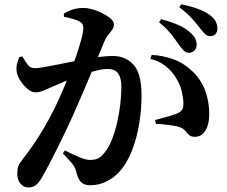

<svg xmlns="http://www.w3.org/2000/svg" viewBox="-20 -816 1040 880"><path d="M799.4 -611.8Q785.5 -632.3 765 -658.5Q744.5 -684.8 708.8 -714.3L718.7 -728.2Q760.8 -717 795.2 -702.4Q829.6 -687.8 852.4 -666.5Q868.8 -652.1 875.1 -638.5Q881.4 -624.8 881.4 -610.6Q881.4 -595.2 871.3 -584.6Q861.2 -574 845.2 -574Q832.4 -574 822.1 -584.1Q811.7 -594.3 799.4 -611.8ZM893.3 -691.1Q879.6 -708.9 860.3 -730.7Q841 -752.6 801.7 -783.1L810.6 -796.3Q853.5 -787.6 887 -775.4Q920.6 -763.1 941.2 -747.4Q960.5 -733.3 968.4 -718Q976.3 -702.6 976.3 -685.4Q976.3 -669.3 967.7 -659.8Q959 -650.3 943.2 -650.3Q928.8 -650.3 918.4 -661.3Q908.1 -672.3 893.3 -691.1ZM277.3 -126.4Q315.4 -107.4 344.3 -95.2Q373.3 -83 393 -83Q417.4 -83 432 -91.3Q446.5 -99.5 460.2 -117.9Q478.5 -139.6 492.5 -174.9Q506.6 -210.3 516.4 -252.4Q526.1 -294.5 531.2 -337.5Q536.2 -380.5 536.2 -418.2Q536.2 -458.5 522 -479.1Q507.9 -499.8 472.6 -499.8Q450.5 -499.8 417.7 -491.5Q384.9 -483.2 348.4 -470.2Q311.9 -457.3 277.8 -443.3Q243.6 -429.3 219.3 -418.2Q194.3 -407.4 177.4 -400.1Q160.6 -392.8 140 -392.8Q125.8 -392.8 107.6 -407.4Q89.5 -422.1 75.2 -443.4Q60.9 -464.6 56.9 -485.2Q53.5 -505.6 57.9 -522.4Q62.4 -539.1 68.3 -554.3L82.3 -557.5Q96.3 -533.4 107.8 -518.5Q119.4 -503.6 138.4 -503.6Q154.4 -503.6 179.8 -508Q205.2 -512.4 237.3 -518.8Q269.4 -525.2 305.2 -532.5Q341 -539.7 377.2 -545.7Q401.6 -550.7 436.4 -555.1Q471.1 -559.5 496.4 -559.5Q556.2 -559.5 592.5 -518.7Q628.8 -477.9 628.8 -378.2Q628.8 -314.8 617.9 -248.6Q607 -182.5 584.3 -124.3Q561.7 -66.2 524.4 -25.8Q500.5 0 466.4 16.5Q432.3 33.1 394.3 33.1Q365.5 33.1 351.5 19Q337.6 4.9 328.3 -32.3Q325.8 -42.2 321.2 -50.8Q316.7 -59.4 304.8 -73.3Q292.8 -87.1 268.2 -113.1ZM272.8 -739.1V-754.3Q288.2 -763.2 310.2 -771.4Q332.2 -779.6 363.5 -779.6Q380.5 -779.6 403.9 -773.1Q427.4 -766.7 449.7 -755.2Q472.1 -743.8 487.1 -730.8Q502.1 -717.8 502.1 -704.7Q502.1 -691 494.3 -679.9Q486.5 -668.7 476.5 -656.9Q466.5 -645 459.3 -628.1Q449.8 -605.1 433.2 -565Q416.5 -525 396.3 -476.9Q376.2 -428.8 355.5 -380.9Q334.9 -332.9 317.7 -294.5Q300.8 -256.7 281.2 -215.4Q261.5 -174.1 241.7 -134.2Q221.9 -94.2 204.1 -60.7Q186.4 -27.3 173.1 -4Q156.8 24.3 142.7 33.8Q128.6 43.4 108.2 43.4Q90.3 43.4 74.7 26.5Q59.2 9.6 59.2 -18.7Q59.2 -40.8 63.7 -53.8Q68.1 -66.8 82 -83.7Q106.6 -114.4 132.4 -152.1Q158.2 -189.8 184.3 -234.3Q210.4 -278.9 234.6 -328.8Q255.8 -373.5 275.1 -419.2Q294.4 -464.8 310.5 -507.6Q326.6 -550.4 338 -586.2Q349.4 -622.1 355.8 -648.1Q362.1 -674.1 362.1 -685.6Q362.1 -695.8 358.9 -703.4Q355.7 -710.9 346.9 -715.7Q334.4 -723.6 313.9 -729.4Q293.4 -735.2 272.8 -739.1ZM669.1 -546.3 675.1 -564.3Q724.3 -562.1 772.6 -545.2Q820.9 -528.3 858.1 -492.4Q900.5 -454 919.8 -402.5Q939.1 -351 939.1 -292.5Q939.1 -247.8 922.5 -218.8Q905.9 -189.7 873.3 -188.9Q855.9 -188.9 846.7 -197.3Q837.6 -205.6 829 -216.4Q820.5 -227.2 803.6 -233.3Q792.8 -237.2 773.5 -240.3Q754.1 -243.4 733.3 -245.7Q712.4 -248.1 694.7 -248L690.9 -266Q712.3 -271.9 730.6 -276.7Q749 -281.4 763.8 -286Q778.7 -290.5 789.7 -294.8Q806.5 -302 813.9 -311.9Q821.2 -321.9 820.7 -342.4Q820.4 -364.3 813.1 -396.7Q805.8 -429.1 785.7 -460.8Q765.9 -492 737.8 -514Q709.7 -535.9 669.1 -546.3Z"/></svg>

Font: Noto Serif SC
Style: Regular
Weight: 200
Designer: Ryoko NISHIZUKA 西塚涼子 (kana & ideographs); Frank Grießhammer (Latin, Greek & Cyrillic); Wenlong ZHANG 张文龙 (bopomofo); San
Foundry: Adobe
Version: Version 2.001;hotconv 1.1.0;makeotfexe 2.6.0